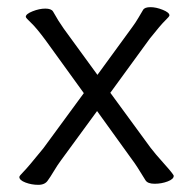

<svg xmlns="http://www.w3.org/2000/svg" viewBox="-20 -504 540 536"><path d="M251 -194 150 -56Q141 -44 130.5 -26.5Q120 -9 114 -1Q106 12 87 12Q68 12 51 5.5Q34 -1 34 -10Q34 -13 46 -25Q58 -37 101 -90L214 -244L107 -392Q81 -427 66.5 -440.5Q52 -454 52 -457Q52 -465 71 -472.5Q90 -480 106.5 -480Q123 -480 128 -472Q143 -445 158 -424L252 -295L349 -428Q358 -440 366.5 -454.5Q375 -469 379.5 -476.5Q384 -484 400 -484Q416 -484 434.5 -476.5Q453 -469 453 -461Q453 -458 441 -446.5Q429 -435 398 -396L288 -245L400 -92Q412 -76 438.5 -46.5Q465 -17 465 -13Q465 -4 448 2.5Q431 9 411.5 9Q392 9 386 -1Q360 -44 349 -58Z"/></svg>

Font: ToneOZ-Pinyin-WenKai-Regular
Style: Regular
Weight: 400
Designer: Fontworks Inc.
Foundry: ToneOZ
Version: Version 0.240331